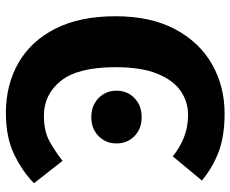

<svg xmlns="http://www.w3.org/2000/svg" viewBox="-86 -684 786 655"><g transform="rotate(90 307.5 -356.0)"><path d="M367.2 -728.7Q443.6 -728.7 497.2 -708.5Q550.8 -688.2 595.4 -651.3L512.8 -551.8Q483.6 -575.9 448.2 -590Q412.8 -604.1 371.3 -604.1Q326.7 -604.1 289.7 -578.7Q252.8 -553.3 230.8 -498.7Q208.7 -444.1 208.7 -356.9Q208.7 -228.7 255.1 -170.5Q301.5 -112.3 374.4 -112.3Q427.7 -112.3 463.1 -132.3Q498.5 -152.3 528.2 -175.9L604.6 -78.5Q564.6 -39 506.2 -10.8Q447.7 17.4 365.1 17.4Q268.7 17.4 194.1 -25.4Q119.5 -68.2 77.2 -151.5Q34.9 -234.9 34.9 -356.9Q34.9 -475.9 78.7 -559Q122.6 -642.1 197.9 -685.4Q273.3 -728.7 367.2 -728.7ZM379.3 -445.8Q418.7 -445.8 443.8 -421.2Q468.8 -396.7 468.8 -360.1Q468.8 -323.6 443.8 -298.8Q418.7 -274 379.3 -274Q339.4 -274 314.1 -298.8Q288.9 -323.6 288.9 -360.1Q288.9 -396.7 314.1 -421.2Q339.4 -445.8 379.3 -445.8Z"/></g></svg>

Font: Fira Code
Style: Bold
Weight: 700
Monospace: yes
Designer: Carrois Corporate, Edenspiekermann AG, Nikita Prokopov
Foundry: Carrois Corporate, Edenspiekermann AG, Nikita Prokopov
Version: Version 6.000; ttfautohint (v1.8.2) -l 8 -r 50 -G 200 -x 14 